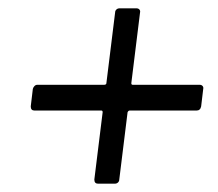

<svg xmlns="http://www.w3.org/2000/svg" viewBox="-20 -548 525 462"><path d="M469 -334 464 -292Q462 -282 453 -282H292Q289 -282 287 -278L267 -116Q267 -112 264 -109Q261 -106 256 -106H216Q207 -106 207 -116L227 -278Q227 -282 224 -282H63Q54 -282 54 -292L59 -334Q60 -338 63 -341Q66 -344 70 -344H231Q233 -344 234.5 -345Q236 -346 236 -348L257 -518Q257 -522 260 -525Q263 -528 268 -528H308Q313 -528 315.5 -525Q318 -522 317 -518L296 -348Q296 -344 299 -344H460Q465 -344 467.5 -341Q470 -338 469 -334Z"/></svg>

Font: Barlow
Style: Italic
Weight: 400
Italic angle: -7°
Designer: Jeremy Tribby
Foundry: Tribby Type
Version: Version 1.408